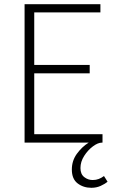

<svg xmlns="http://www.w3.org/2000/svg" viewBox="-20 -679 555 914"><path d="M415 215Q377 215 349.5 194Q322 173 322 128Q322 86 346 53Q370 20 402 0H97V-659H458V-620H143V-370H407V-330H143V-40H468V0H465Q446 0 422 18Q398 36 380.5 63.5Q363 91 363 121Q363 150 381 164Q399 178 421 178Q437 178 450 173Q463 168 475 159L492 186Q479 197 459 206Q439 215 415 215Z"/></svg>

Font: Mada Light
Style: Regular
Weight: 300
Designer: Khaled Hosny
Version: Version 1.5